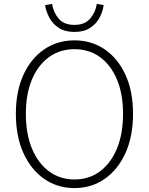

<svg xmlns="http://www.w3.org/2000/svg" viewBox="-20 -947 760 980"><path d="M360 13Q273 13 205.5 -34Q138 -81 99.5 -166Q61 -251 61 -366Q61 -481 99.5 -565Q138 -649 205.5 -695Q273 -741 360 -741Q447 -741 514.5 -695Q582 -649 620.5 -565Q659 -481 659 -366Q659 -251 620.5 -166Q582 -81 514.5 -34Q447 13 360 13ZM360 -31Q435 -31 490.5 -72.5Q546 -114 577 -189Q608 -264 608 -366Q608 -467 577 -541Q546 -615 490.5 -655.5Q435 -696 360 -696Q286 -696 230 -655.5Q174 -615 143 -541Q112 -467 112 -366Q112 -264 143 -189Q174 -114 230 -72.5Q286 -31 360 -31ZM360 -784Q311 -784 279.5 -805Q248 -826 231.5 -857.5Q215 -889 210 -921L246 -927Q252 -885 279 -852.5Q306 -820 360 -820Q413 -820 440.5 -852.5Q468 -885 474 -927L509 -921Q505 -889 488.5 -857.5Q472 -826 440.5 -805Q409 -784 360 -784Z"/></svg>

Font: Noto Sans TC ExtraLight
Style: Regular
Weight: 250
Designer: Ryoko NISHIZUKA  (kana, bopomofo & ideographs); Paul D. Hunt (Latin, Greek & Cyrillic); Sandoll Communications , Soo-you
Foundry: Adobe
Version: Version 2.004-H2;hotconv 1.0.118;makeotfexe 2.5.65603